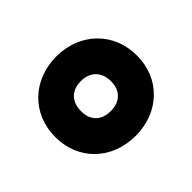

<svg xmlns="http://www.w3.org/2000/svg" viewBox="-87 -839 552 552"><g transform="rotate(-45 189.0 -562.5)"><path d="M189 -401C284 -401 355 -467 355 -562C355 -657 284 -724 189 -724C94 -724 23 -657 23 -562C23 -467 94 -401 189 -401ZM189 -502C150 -502 128 -525 128 -562C128 -600 150 -624 189 -624C227 -624 250 -600 250 -562C250 -525 227 -502 189 -502Z"/></g></svg>

Font: Noto Sans Sinhala Condensed Black
Style: Regular
Weight: 900
Width: 3
Designer: Jelle Bosma - Monotype Design Team
Foundry: Monotype Imaging Inc.
Version: Version 2.006